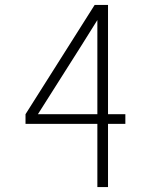

<svg xmlns="http://www.w3.org/2000/svg" viewBox="-20 -755 616 775"><path d="M373 0H416V-255H486V-294H416V-735H362L83 -294V-255H373ZM133 -294 306 -567 373 -674V-294Z"/></svg>

Font: Iosevka Sparkle Extralight
Style: Regular
Weight: 200
Designer: Belleve Invis
Foundry: Belleve Invis
Version: Version 4.5.0; ttfautohint (v1.8.3)